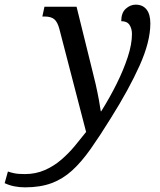

<svg xmlns="http://www.w3.org/2000/svg" viewBox="-173 -565 688 825"><path d="M-65 240Q-115 240 -153 222L-139 172Q-128 176 -111.5 179.5Q-95 183 -66 183Q-20 183 19 166Q58 149 90 121.5Q122 94 148.5 62Q175 30 197 2L82 -441Q74 -471 60 -482.5Q46 -494 19 -494H9L18 -536H156L223 -265Q230 -239 238 -203.5Q246 -168 252 -135.5Q258 -103 260 -87H262Q299 -146 328.5 -205.5Q358 -265 376 -320Q394 -375 394 -419Q394 -442 383.5 -458Q373 -474 348 -474Q348 -510 367.5 -527.5Q387 -545 410 -545Q440 -545 456.5 -524.5Q473 -504 473 -464Q473 -386 427 -283.5Q381 -181 303 -57Q256 19 216.5 75Q177 131 137 167.5Q97 204 48.5 222Q0 240 -65 240Z"/></svg>

Font: Noto Serif SemiCondensed
Style: Italic
Weight: 400
Width: 4
Italic angle: -12°
Designer: Monotype Design Team
Foundry: Monotype Imaging Inc.
Version: Version 2.013